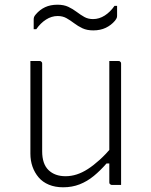

<svg xmlns="http://www.w3.org/2000/svg" viewBox="-20 -785 640 815"><path d="M148 -526Q152 -526 154 -524.5Q156 -523 157.5 -521Q159 -519 159 -515Q159 -469 159 -422.5Q159 -376 159 -329.5Q159 -283 159 -236.5Q159 -190 159 -143Q159 -89 186 -63Q213 -37 258 -37Q282 -37 305.5 -44.5Q329 -52 353 -67.5Q377 -83 403 -106.5Q429 -130 457 -163V-91H432Q406 -61 378 -38Q350 -15 318 -2.5Q286 10 248 10Q214 10 187.5 -1Q161 -12 144 -32Q127 -52 118 -77.5Q109 -103 109 -133Q109 -178 109 -222.5Q109 -267 109 -312Q109 -357 109 -401Q109 -433 109 -464Q109 -495 109 -526Q119 -526 128.5 -526Q138 -526 148 -526ZM483 -526Q487 -526 489 -524.5Q491 -523 492.5 -521Q494 -519 494 -515Q494 -446 494 -377Q494 -308 494 -238.5Q494 -169 494 -100Q494 -76 494 -56.5Q494 -37 494 -22.5Q494 -8 494 0Q488 0 481.5 0Q475 0 468.5 0Q462 0 455 0Q452 0 449.5 -1.5Q447 -3 445.5 -5Q444 -7 444 -11Q444 -97 444 -183Q444 -269 444 -355Q444 -441 444 -526Q451 -526 457.5 -526Q464 -526 470.5 -526Q477 -526 483 -526ZM375 -704Q401 -704 424.5 -719Q448 -734 466 -760H477Q477 -754 477 -746Q477 -738 477 -731Q477 -724 477 -719Q477 -713 475.5 -709Q474 -705 468 -697Q452 -678 429 -667Q406 -656 376 -656Q349 -656 330 -665Q311 -674 294.5 -686.5Q278 -699 262 -708Q246 -717 225 -717Q199 -717 175.5 -702Q152 -687 134 -661H123Q123 -667 123 -675Q123 -683 123 -690.5Q123 -698 123 -702Q123 -708 124.5 -712.5Q126 -717 132 -724Q149 -744 171.5 -754.5Q194 -765 224 -765Q251 -765 270 -756Q289 -747 305.5 -734.5Q322 -722 338 -713Q354 -704 375 -704Z"/></svg>

Font: Recursive Sans Linear Light
Style: Regular
Weight: 300
Version: Version 1.085